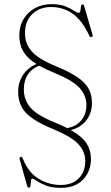

<svg xmlns="http://www.w3.org/2000/svg" viewBox="-20 -732 536 930"><path d="M420.5 38Q420.5 96.5 382.8 137.2Q345 178 274 178Q231.5 178 203.5 167Q175.5 156 159.2 144.8Q143 133.5 136 133.5Q130.5 133.5 130 144.2Q129.5 155 128.2 166Q127 177 119.5 177Q114 177 111.5 168.5L75.5 40.5Q72.5 30.5 79.5 28Q86.5 25.5 89.5 34Q116.5 103 166.5 133.5Q216.5 164 274.5 164Q329.5 164 361.2 132Q393 100 393 47.5Q393 3.5 360.5 -32.8Q328 -69 238 -106.5Q145 -144.5 106.5 -184.5Q68 -224.5 68 -288Q68 -334.5 91.8 -369.5Q115.5 -404.5 156 -422Q112 -450 92.8 -482.8Q73.5 -515.5 73.5 -560.5Q73.5 -606 94.5 -640.2Q115.5 -674.5 150.8 -693.2Q186 -712 229 -712Q270 -712 296.2 -701.5Q322.5 -691 337.8 -680.5Q353 -670 361.5 -670Q368 -670 369.5 -680.2Q371 -690.5 372.2 -700.5Q373.5 -710.5 380 -710.5Q386 -710.5 387 -705L428.5 -562.5Q431 -555.5 424.5 -553Q417 -550 413.5 -557Q378.5 -633 332.2 -665.5Q286 -698 227.5 -698Q172 -698 136.5 -664Q101 -630 101 -571Q101 -521 133 -483.8Q165 -446.5 252.5 -410.5Q319.5 -383 357.2 -356.5Q395 -330 410.2 -300.2Q425.5 -270.5 425.5 -233.5Q425.5 -184.5 398.2 -149.2Q371 -114 323 -102Q378.5 -70.5 399.5 -37.2Q420.5 -4 420.5 38ZM247.5 -138Q280 -124.5 305.5 -111.5Q349.5 -119.5 374 -149.5Q398.5 -179.5 398.5 -224Q398.5 -269 366 -305.5Q333.5 -342 243.5 -379Q199.5 -397 169.5 -414Q95.5 -383.5 95.5 -299Q95.5 -248 127.5 -210.8Q159.5 -173.5 247.5 -138Z"/></svg>

Font: Fraunces 72pt Thin
Style: Regular
Weight: 100
Version: Version 1.000;[b76b70a41]